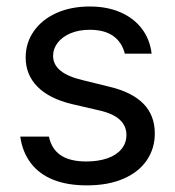

<svg xmlns="http://www.w3.org/2000/svg" viewBox="-20 -557 536 588"><path d="M254.9 -465.8Q222.7 -465.8 197.3 -455.6Q171.9 -445.3 157.2 -426.8Q142.6 -408.2 142.6 -385.7Q142.6 -359.4 165 -340.8Q187.5 -322.3 233.4 -311.5L312.5 -292Q383.8 -275.4 418.9 -239.7Q454.1 -204.1 454.1 -148.4Q454.1 -102.5 429.7 -66.4Q405.3 -30.3 358.4 -9.8Q311.5 10.7 246.1 10.7Q186.5 10.7 143.6 -6.3Q100.6 -23.4 74.7 -57.1Q48.8 -90.8 42 -138.7H129.9Q137.7 -100.6 166 -81.5Q194.3 -62.5 244.1 -62.5Q281.2 -62.5 309.1 -72.3Q336.9 -82 352.1 -100.6Q367.2 -119.1 367.2 -143.6Q367.2 -171.9 346.2 -190.9Q325.2 -210 280.3 -219.7L200.2 -238.3Q130.9 -254.9 94.7 -291.5Q58.6 -328.1 58.6 -380.9Q58.6 -425.8 83.5 -461.4Q108.4 -497.1 152.8 -517.1Q197.3 -537.1 254.9 -537.1Q308.6 -537.1 349.6 -519Q390.6 -501 415 -468.3Q439.5 -435.5 444.3 -392.6H362.3Q353.5 -427.7 326.7 -446.8Q299.8 -465.8 254.9 -465.8Z"/></svg>

Font: Pretendard Std Variable
Style: Regular
Weight: 400
Designer: Base glyphs from Inter by Rasmus Andersson; Hangeul glyphs from Noto Sans CJK(Source Han Sans) by Jang Soo-young and Kan
Foundry: Kil Hyung-jin
Version: Version 1.309;Glyphs 3.2 (3225)